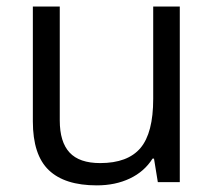

<svg xmlns="http://www.w3.org/2000/svg" viewBox="-20 -555 654 585"><path d="M162.1 -535.2V-188Q162.1 -122.6 191.9 -90.3Q221.7 -58.1 285.2 -58.1Q369.1 -58.1 408 -104Q446.8 -149.9 446.8 -253.9V-535.2H527.8V0H460.9L449.2 -71.8H444.8Q419.9 -32.2 375.7 -11.2Q331.5 9.8 274.9 9.8Q177.2 9.8 128.7 -36.6Q80.1 -83 80.1 -185.1V-535.2Z"/></svg>

Font: f0_18033 
Style: Regular
Weight: 400
Foundry: Ascender Corporation
Version: Version 1.10